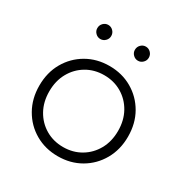

<svg xmlns="http://www.w3.org/2000/svg" viewBox="-151 -753 851 885"><g transform="rotate(30 275.0 -310.5)"><path d="M338 -593Q338 -609 349 -620Q360 -631 375 -631Q390 -631 401 -620Q412 -609 412 -593Q412 -578 401 -567Q390 -556 375 -556Q360 -556 349 -567Q338 -578 338 -593ZM138 -593Q138 -609 149 -620Q160 -631 175 -631Q190 -631 201 -620Q212 -609 212 -593Q212 -578 201 -567Q190 -556 175 -556Q160 -556 149 -567Q138 -578 138 -593ZM39 -230Q39 -300 70 -354Q101 -408 154.5 -439Q208 -470 275 -470Q342 -470 395.5 -439Q449 -408 480 -354Q511 -300 511 -230Q511 -161 480 -106.5Q449 -52 395.5 -21Q342 10 275 10Q208 10 154.5 -21Q101 -52 70 -106.5Q39 -161 39 -230ZM92 -230Q92 -174 116 -131Q140 -88 181.5 -63.5Q223 -39 275 -39Q327 -39 368.5 -63.5Q410 -88 434 -131Q458 -174 458 -230Q458 -286 434 -329Q410 -372 368.5 -396.5Q327 -421 275 -421Q223 -421 181.5 -396.5Q140 -372 116 -329Q92 -286 92 -230Z"/></g></svg>

Font: Jost* Light
Style: Regular
Weight: 300
Version: Version 3.7